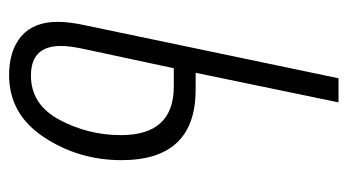

<svg xmlns="http://www.w3.org/2000/svg" viewBox="-191 -563 764 422"><g transform="rotate(90 191.0 -352.0)"><path d="M332 -237Q332 -400 177 -400H140L205 -714H152L36 -159Q28 -123 28 -97Q28 -44 59.5 -17Q91 10 145 10Q231 10 281.5 -66.5Q332 -143 332 -237ZM81 -104Q81 -124 88 -156L130 -352H170Q277 -352 277 -236Q277 -164 243.5 -101Q210 -38 146 -38Q81 -38 81 -104Z"/></g></svg>

Font: Noto Sans Display Condensed Light
Style: Italic
Weight: 300
Width: 3
Designer: Monotype Design team
Foundry: Monotype Imaging Inc.
Version: 1.000